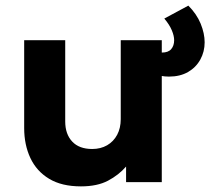

<svg xmlns="http://www.w3.org/2000/svg" viewBox="-20 -648 748 683"><path d="M268 15Q199.5 15 154.8 -12Q110 -39 88 -86Q66 -133 66 -192.5V-505H212V-216Q212 -171 236.8 -144.5Q261.5 -118 308 -118Q338 -118 361 -131.2Q384 -144.5 396.8 -168.5Q409.5 -192.5 409.5 -224V-505H555.5V0H428.5V-55.5Q402.5 -25.5 364.2 -5.2Q326 15 268 15ZM581 -375.5Q566.5 -375.5 552.2 -378.2Q538 -381 523 -385V-467.5Q542.5 -461 556 -461Q578.5 -461 589 -473.2Q599.5 -485.5 599.5 -505Q599.5 -520.5 591.2 -540.2Q583 -560 564.5 -582L650 -628Q679.5 -598.5 693.8 -563.8Q708 -529 708 -497.5Q708 -464 692.5 -436Q677 -408 648.8 -391.8Q620.5 -375.5 581 -375.5Z"/></svg>

Font: Geologica Cursive SemiBold
Style: Regular
Weight: 600
Designer: Sindre Bremnes, Frode Helland
Foundry: Monokrom Skriftforlag AS
Version: Version 1.010;gftools[0.9.28]